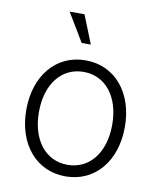

<svg xmlns="http://www.w3.org/2000/svg" viewBox="-83 -786 718 867"><g transform="rotate(10 276.0 -352.0)"><path d="M276 16C410 16 502 -92 502 -250C502 -408 410 -516 276 -516C142 -516 50 -408 50 -250C50 -92 142 16 276 16ZM276 -37C175 -37 108 -122 108 -250C108 -378 175 -463 276 -463C377 -463 444 -378 444 -250C444 -122 377 -37 276 -37ZM244 -590H286L234 -720H166Z"/></g></svg>

Font: Uncut Sans Light
Style: Regular
Weight: 300
Designer: Kasper Nordkvist
Foundry: UNCUT.wtf
Version: Version 1.304;Glyphs 3.2 (3246)